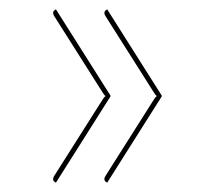

<svg xmlns="http://www.w3.org/2000/svg" viewBox="-20 -461 454 412"><path d="M217 -256V-254L100 -69L97 -71Q94 -73 94 -77Q94 -79.5 96 -83L198 -244Q201 -249 203 -251.5L206.5 -255Q203.5 -256.5 198 -266L96 -427Q94 -430.5 94 -433Q94 -436.5 97 -439L100 -441ZM327 -256V-254L210 -69L207 -71Q204 -73 204 -77Q204 -79.5 206 -83L308 -244Q311 -249 313 -251.5L316.5 -255Q313.5 -256.5 308 -266L206 -427Q204 -430.5 204 -433Q204 -436.5 207 -439L210 -441Z"/></svg>

Font: Lato TR Hairline
Style: Regular
Weight: 250
Designer: Lukasz Dziedzic
Foundry: Lukasz Dziedzic
Version: Version 1.104 2013